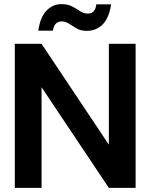

<svg xmlns="http://www.w3.org/2000/svg" viewBox="-20 -913 731 933"><path d="M52 0V-700H182L509 -210V-700H639V0H509L182 -489V0ZM402 -763Q373 -763 353 -774.5Q333 -786 315.5 -797.5Q298 -809 280 -809Q244 -809 237 -764H166Q176 -831 206.5 -862Q237 -893 279 -893Q310 -893 331 -881.5Q352 -870 369.5 -858.5Q387 -847 407 -847Q443 -847 448 -892H520Q510 -825 478.5 -794Q447 -763 402 -763Z"/></svg>

Font: HostGroteskBold
Style: Bold
Weight: 700
Designer: Doukan Karapınar based on Poppins by Indian Type Foundry, Jonny Pinhorn
Foundry: Element Type
Version: Version 1.001; ttfautohint (v1.8.4.7-5d5b)